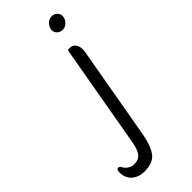

<svg xmlns="http://www.w3.org/2000/svg" viewBox="-334 -523 725 725"><g transform="rotate(-45 28.5 -160.5)"><path d="M86 -453Q86 -468 97 -480Q108 -492 123 -492Q135 -492 144 -484Q153 -476 153 -464Q153 -449 142 -437.5Q131 -426 116 -426Q104 -426 95 -434Q86 -442 86 -453ZM-96 93Q-80 124 -50 124Q-28 124 -16 109.5Q-4 95 2 61L75 -354Q76 -359 81 -359H86Q101 -359 109.5 -348.5Q118 -338 118 -321Q118 -318 118 -314.5Q118 -311 117 -308L51 67Q42 117 23 144Q4 171 -44 171Q-73 171 -93 154Q-113 137 -113 106Q-113 90 -104 90Q-100 90 -98 92Q-97 92 -96 93Z"/></g></svg>

Font: Zain Light
Style: Italic
Weight: 300
Italic angle: -10°
Designer: Zain,Boutros
Foundry: Mobile Telecommunications Company (Zain), 2024
Version: Version 1.51; ttfautohint (v1.8.4)